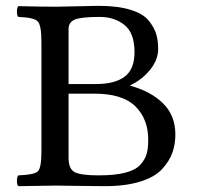

<svg xmlns="http://www.w3.org/2000/svg" viewBox="-20 -636 680 658"><path d="M215 -536V-348H309Q374 -348 407.5 -373.5Q441 -399 441 -457Q441 -523 406.5 -550.5Q372 -578 322 -578Q258 -578 236.5 -569Q215 -560 215 -536ZM215 -315V-95Q215 -56 237 -45.5Q259 -35 318 -35Q373 -35 408.5 -44Q444 -53 460.5 -71Q477 -89 482.5 -108.5Q488 -128 488 -157Q488 -228 444 -271.5Q400 -315 304 -315ZM172 -613Q194 -613 247 -614.5Q300 -616 317 -616Q383 -616 427 -602.5Q471 -589 490 -565Q509 -541 515.5 -519Q522 -497 522 -468Q522 -431 494.5 -397Q467 -363 427 -344V-342Q497 -323 539 -281.5Q581 -240 581 -175Q581 -141 570.5 -112Q560 -83 535 -56Q510 -29 460 -13.5Q410 2 339 2Q289 2 239 1Q189 0 173 0Q141 0 43 2Q38 -2 38 -16Q38 -30 43 -35Q98 -37 110 -49Q122 -61 122 -118V-491Q122 -549 109.5 -562.5Q97 -576 43 -578Q38 -582 38 -596Q38 -610 43 -615Q120 -613 172 -613Z"/></svg>

Font: Linux Libertine Mono O
Style: Mono
Weight: 400
Designer: Philipp H. Poll
Foundry: Philipp H. Poll
Version: Version 5.1.7